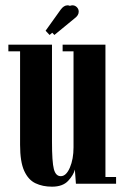

<svg xmlns="http://www.w3.org/2000/svg" viewBox="-20 -691 468 722"><path d="M175.5 11Q140.5 11 113.5 -1.8Q86.5 -14.5 71 -48.5Q55.5 -82.5 55.5 -146.5V-498H11.5V-523H175.5V-159.5Q175.5 -82 182.5 -55.2Q189.5 -28.5 208.5 -28.5Q229 -28.5 242.8 -60.8Q256.5 -93 256.5 -137V-498H215.5V-523H376.5V-25.5H416.5V0H265.5L261.5 -53.5Q257 -33.5 236.5 -11.2Q216 11 175.5 11ZM166.5 -559.5 151.5 -575.5 208 -654.5Q220 -671 234 -671Q239 -671 243 -669Q247.5 -671 252.5 -671Q262 -671 269 -664Q276 -657 276 -647Q276 -633 260 -621.5L184.5 -559.5L176.5 -568Z"/></svg>

Font: Imbue 50pt
Style: Bold
Weight: 700
Designer: Tyler Finck
Foundry: Etcetera Type Company
Version: Version 1.102; ttfautohint (v1.8.3)